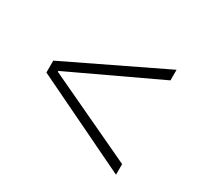

<svg xmlns="http://www.w3.org/2000/svg" viewBox="-109 -729 804 766"><g transform="rotate(30 293.0 -346.5)"><path d="M502.9 -104.5V-153.3L96.7 -344.2V-348.1L502.9 -539.1V-587.9L58.6 -373.5V-318.8Z"/></g></svg>

Font: Cascadia Code PL ExtraLight
Style: Regular
Weight: 200
Monospace: yes
Designer: Aaron Bell
Foundry: Saja Typeworks
Version: Version 2404.023